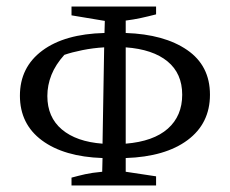

<svg xmlns="http://www.w3.org/2000/svg" viewBox="-20 -556 704 588"><path d="M199 12V-12Q221 -18 241 -22.5Q261 -27 293 -30L294 -72Q176 -76 108.5 -126Q41 -176 41 -263Q41 -350 109.5 -401Q178 -452 300 -455L301 -492L199 -509V-536H458V-512Q435 -506 412 -501Q389 -496 365 -493V-455Q483 -451 553 -403Q623 -355 623 -266Q623 -178 554.5 -127Q486 -76 365 -72V-30L458 -16V12ZM125 -262Q125 -197 169.5 -159.5Q214 -122 294 -116L299 -411Q265 -409 232.5 -402.5Q200 -396 177 -388Q150 -358 137.5 -326.5Q125 -295 125 -262ZM538 -266Q538 -331 493 -368Q448 -405 365 -411V-116Q450 -123 494 -162Q538 -201 538 -266Z"/></svg>

Font: Piazzolla SC
Style: Regular
Weight: 400
Designer: Juan Pablo del Peral
Foundry: Huerta Tipografica
Version: Version 1.330